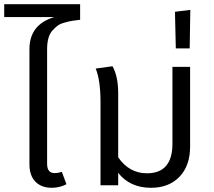

<svg xmlns="http://www.w3.org/2000/svg" viewBox="-39 -881 1018 913"><path d="M342 -787Q316 -784 304 -782Q292 -780 269.5 -774Q247 -768 235 -759Q223 -750 210 -735.5Q197 -721 191 -698.5Q185 -676 185 -647V-102Q185 -58 220 -58Q238 -58 255 -64L277 -5Q245 12 207 12Q158 12 129.5 -17Q101 -46 101 -100V-647Q101 -765 220 -800H-19V-861H342Z M781 -563H865V-184Q865 -93 814.5 -40.5Q764 12 679 12Q579 12 523 -59V0H439V-171V-394Q439 -500 416 -555L496 -566Q523 -518 523 -437V-133Q575 -57 660 -57Q781 -57 781 -198Z M797 -651 793 -825 866 -834 863 -651Z"/></svg>

Font: FiraGO Book
Style: Regular
Weight: 350
Designer: bBox Type
Foundry: bBox Type GmbH
Version: Version 1.001;PS 001.001;hotconv 1.0.88;makeotf.lib2.5.64775